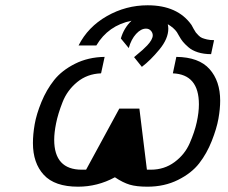

<svg xmlns="http://www.w3.org/2000/svg" viewBox="-20 -681 859 723"><path d="M104 -142.1Q104 -175.3 110.6 -213.1Q117.2 -251 136 -296.9Q154.8 -342.8 183.8 -379.4Q212.9 -416 262.5 -440.9Q312 -465.8 374 -466.8L360.8 -405.8L359.9 -404.8Q308.1 -402.8 270.5 -371.8Q232.9 -340.8 215.6 -296.4Q198.2 -252 191.2 -216.6Q184.1 -181.2 184.1 -154.8Q184.1 -42 288.1 -42H304.2L429.2 -272H504.9L533.2 -42H547.9Q598.6 -42 637.2 -70.6Q675.8 -99.1 694.3 -141.6Q712.9 -184.1 720.9 -220.9Q729 -257.8 729 -288.1Q729 -400.9 630.9 -404.8L644 -466.8Q729 -465.8 769 -420.9Q809.1 -376 809.1 -301.8Q809.1 -271 802.5 -233.9Q795.9 -196.8 777.3 -149.9Q758.8 -103 730 -65.9Q701.2 -28.8 650.1 -3.4Q599.1 22 535.2 22Q494.1 22 468.5 14.4Q442.9 6.8 413.1 -13.2H412.1Q347.2 22 273.9 22Q186 22 145 -22.5Q104 -66.9 104 -142.1ZM275.9 -509.8Q311 -579.6 382.6 -620.4Q454.1 -661.1 536.1 -661.1Q648.9 -661.1 701.2 -586.9Q703.1 -583 709 -572.5Q714.8 -562 717.5 -558.6Q720.2 -555.2 727.1 -548.1Q733.9 -541 741 -538.1Q748 -535.2 759.5 -532.5Q771 -529.8 786.1 -529.8L774.9 -477.1Q747.1 -477.1 725.1 -484.1Q703.1 -491.2 689.5 -503.2Q675.8 -515.1 668.5 -524.2Q661.1 -533.2 654.1 -546.1Q647 -559.1 646 -560.1Q634.8 -576.2 611.8 -589.8Q613.8 -580.1 613.8 -573.2Q613.8 -535.2 580.3 -494.6Q546.9 -454.1 514.2 -429.2L484.9 -465.8Q486.8 -467.8 497.8 -476.8Q508.8 -485.8 516.8 -492.9Q524.9 -500 534.4 -510Q543.9 -520 549.6 -530Q555.2 -540 555.2 -547.9Q555.2 -557.6 548.1 -565.4Q541 -573.2 529.8 -573.2Q510.7 -573.2 492.4 -553.2Q474.1 -533.2 464.8 -500L435.1 -536.1Q446.3 -575.2 475.1 -603Q387.2 -585 342.8 -509.8Z"/></svg>

Font: CMU Sans Serif
Style: Oblique
Weight: 500
Italic angle: -12°
Version: Version 0.7.0